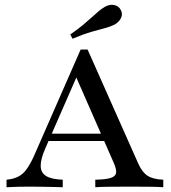

<svg xmlns="http://www.w3.org/2000/svg" viewBox="-20 -784 715 804"><path d="M7.3 0V-31.5Q35.5 -33.9 55.6 -44Q75.8 -54 91.1 -75Q106.5 -96 121.8 -129.8L317.7 -576.6H346.8L558.9 -99.2Q575 -62.9 598 -48Q621 -33.1 663.7 -31.5V0Q641.1 -1.6 606.5 -2Q571.8 -2.4 527.4 -2.4Q475.8 -2.4 437.9 -2Q400 -1.6 379 0V-31.5Q422.6 -32.3 443.1 -38.7Q463.7 -45.2 466.1 -59.7Q468.5 -74.2 456.5 -101.6L293.5 -473.4L309.7 -482.3L170.2 -163.7Q150 -117.7 150.4 -89.1Q150.8 -60.5 173.4 -46.8Q196 -33.1 242.7 -31.5V0Q220.2 -0.8 197.6 -1.2Q175 -1.6 152.4 -2Q129.8 -2.4 107.3 -2.4Q83.1 -2.4 59.7 -2Q36.3 -1.6 7.3 0ZM165.3 -193.5 179 -224.2H446L458.1 -193.5ZM283.9 -621.8 274.2 -639.5Q305.6 -661.3 327.4 -679.4Q349.2 -697.6 364.5 -711.7Q379.8 -725.8 392.7 -736.7Q405.6 -747.6 419.4 -755.6Q439.5 -766.9 458.5 -762.9Q477.4 -758.9 485.5 -742.7Q494.4 -727.4 487.5 -710.5Q480.6 -693.5 460.5 -681.5Q443.5 -672.6 420.6 -666.5Q397.6 -660.5 364.5 -651.2Q331.5 -641.9 283.9 -621.8Z"/></svg>

Font: Playfair 12pt Medium
Style: Regular
Weight: 500
Designer: Claus Eggers Sørensen
Foundry: Claus Eggers Sørensen
Version: Version 2.000;gftools[0.9.28]